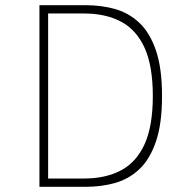

<svg xmlns="http://www.w3.org/2000/svg" viewBox="-20 -720 750 740"><path d="M132 0V-700H310.5Q371.5 -700 424.8 -684.8Q478 -669.5 518.2 -631Q558.5 -592.5 581.5 -524.2Q604.5 -456 604.5 -350Q604.5 -244 581.5 -175.8Q558.5 -107.5 518.2 -69Q478 -30.5 424.8 -15.2Q371.5 0 310.5 0ZM165.5 -32H304.5Q386 -32 445.2 -62.8Q504.5 -93.5 536.8 -163.2Q569 -233 569 -350Q569 -467 536.8 -536.8Q504.5 -606.5 445.2 -637.2Q386 -668 304.5 -668H165.5Z"/></svg>

Font: League Mono Thin
Style: Regular
Weight: 100
Width: 6
Designer: Tyler Finck
Foundry: The League of Moveable Type / Tyler Finck
Version: Version 2.300;RELEASE